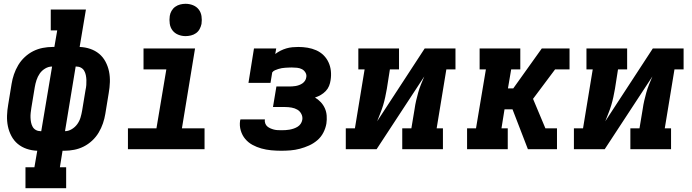

<svg xmlns="http://www.w3.org/2000/svg" viewBox="-20 -785 3640 1010"><path d="M114 205V95H161L176 8Q147 7 120.5 -2Q94 -11 73.5 -28Q53 -45 40 -69.5Q27 -94 21.5 -121Q16 -148 17 -177Q18 -206 23 -234L41 -344Q45 -369 53.5 -394Q62 -419 76 -442.5Q90 -466 110.5 -485Q131 -504 155 -516Q179 -528 205 -533Q231 -538 256 -538H266L281 -625H247V-735H432L399 -538Q428 -537 454.5 -528Q481 -519 501.5 -502Q522 -485 535 -460.5Q548 -436 553.5 -409Q559 -382 558 -353Q557 -324 552 -296L534 -186Q530 -161 521.5 -136Q513 -111 499 -87.5Q485 -64 464.5 -45Q444 -26 420 -14Q396 -2 370 3Q344 8 319 8H309L295 95H328V205ZM322 -95Q340 -95 357.5 -105.5Q375 -116 386.5 -132Q398 -148 403.5 -166.5Q409 -185 412 -203L430 -312Q433 -325 434 -338Q435 -351 434.5 -364Q434 -377 431.5 -389.5Q429 -402 423 -412.5Q417 -423 406 -429Q395 -435 382 -435H378ZM193 -95H197L254 -435Q235 -435 217.5 -424.5Q200 -414 189 -398Q178 -382 172 -363.5Q166 -345 163 -327L145 -218Q143 -205 141.5 -192Q140 -179 140.5 -166Q141 -153 143.5 -140.5Q146 -128 152 -117.5Q158 -107 169 -101Q180 -95 193 -95Z M653 0V-110H803L855 -420H735V-530H1006L937 -110H1056V0ZM956 -595Q936 -595 917.5 -602.5Q899 -610 887.5 -625Q876 -640 873 -660Q870 -680 873 -701Q875 -715 882.5 -728Q890 -741 902 -749.5Q914 -758 928 -761.5Q942 -765 956 -765Q977 -765 995.5 -757.5Q1014 -750 1025.5 -735Q1037 -720 1040 -700Q1043 -680 1040 -659Q1037 -645 1030 -632Q1023 -619 1011 -610.5Q999 -602 984.5 -598.5Q970 -595 956 -595Z M1460 8Q1433 8 1406.5 5.5Q1380 3 1355 -4Q1330 -11 1308 -23Q1286 -35 1270 -54Q1254 -73 1246.5 -98.5Q1239 -124 1243 -150Q1244 -152 1244 -154Q1244 -156 1245 -157H1374Q1374 -157 1374 -156.5Q1374 -156 1373 -155Q1372 -145 1375.5 -135.5Q1379 -126 1386 -120Q1393 -114 1402 -110Q1411 -106 1420.5 -103.5Q1430 -101 1440 -100.5Q1450 -100 1460 -100Q1471 -100 1481.5 -100.5Q1492 -101 1503 -103Q1514 -105 1524.5 -108.5Q1535 -112 1545 -118Q1555 -124 1561.5 -133.5Q1568 -143 1570 -154Q1573 -170 1565.5 -185Q1558 -200 1544.5 -208Q1531 -216 1514 -219Q1497 -222 1480 -222H1416L1434 -330H1498Q1507 -330 1516.5 -330.5Q1526 -331 1535 -332.5Q1544 -334 1553.5 -337.5Q1563 -341 1571 -346.5Q1579 -352 1584.5 -360.5Q1590 -369 1591 -378Q1594 -391 1587 -403Q1580 -415 1568.5 -421Q1557 -427 1543 -428.5Q1529 -430 1515 -430Q1506 -430 1497 -429.5Q1488 -429 1479.5 -428.5Q1471 -428 1462 -426.5Q1453 -425 1444 -422Q1435 -419 1426.5 -415.5Q1418 -412 1412 -404L1403 -349H1287L1316 -530H1433L1428 -501Q1441 -511 1456 -518.5Q1471 -526 1486.5 -530.5Q1502 -535 1518 -536.5Q1534 -538 1549 -538Q1574 -538 1598 -534Q1622 -530 1643.5 -520.5Q1665 -511 1681.5 -495Q1698 -479 1708 -457.5Q1718 -436 1720.5 -412Q1723 -388 1719 -363Q1717 -348 1711 -333Q1705 -318 1693.5 -306Q1682 -294 1667.5 -285.5Q1653 -277 1637 -272Q1654 -262 1667.5 -247.5Q1681 -233 1689 -215Q1697 -197 1698.5 -176.5Q1700 -156 1697 -135Q1693 -111 1681 -87.5Q1669 -64 1649 -47Q1629 -30 1605.5 -19.5Q1582 -9 1557.5 -2.5Q1533 4 1508.5 6Q1484 8 1460 8Z M1799 0V-110H1847L1898 -420H1865V-530H2079V-420H2031L2015 -318Q2011 -296 2006.5 -274.5Q2002 -253 1995.5 -231.5Q1989 -210 1980.5 -189Q1972 -168 1964 -147L2214 -530H2376V-420H2328L2277 -110H2310V0H2096V-110H2144L2161 -212Q2164 -234 2169 -255.5Q2174 -277 2180 -298.5Q2186 -320 2194.5 -341Q2203 -362 2212 -383L1961 0Z M2437 0V-110H2484L2536 -420H2503V-530H2717V-420H2669L2652 -320H2680L2830 -530H2976V-420H2900L2784 -265L2849 -110H2910V0H2757L2676 -210H2634L2618 -110H2651V0Z M2999 0V-110H3047L3098 -420H3065V-530H3279V-420H3231L3215 -318Q3211 -296 3206.5 -274.5Q3202 -253 3195.5 -231.5Q3189 -210 3180.5 -189Q3172 -168 3164 -147L3414 -530H3576V-420H3528L3477 -110H3510V0H3296V-110H3344L3361 -212Q3364 -234 3369 -255.5Q3374 -277 3380 -298.5Q3386 -320 3394.5 -341Q3403 -362 3412 -383L3161 0Z"/></svg>

Font: Iosevka Curly Slab XBdExObl
Style: Regular
Weight: 800
Width: 7
Italic angle: -9°
Monospace: yes
Designer: Belleve Invis
Foundry: Belleve Invis
Version: Version 11.1.0; ttfautohint (v1.8.3)